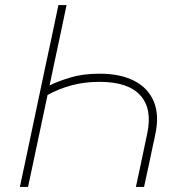

<svg xmlns="http://www.w3.org/2000/svg" viewBox="-20 -733 712 753"><path d="M58 0Q71 -60 82.8 -116.5Q94.5 -173 108.5 -238L158 -472.5Q172.5 -539.5 184.5 -596.2Q196.5 -653 209 -713H241Q228.5 -653 216.5 -596.2Q204.5 -539.5 190 -472L174.5 -398Q205.5 -413.5 255.2 -428.8Q305 -444 371 -444Q451.5 -444 506 -416.2Q560.5 -388.5 583 -335.2Q605.5 -282 589 -206Q587 -195.5 585 -186Q583 -176.5 580.5 -166Q571 -120.5 562.8 -82.2Q554.5 -44 545 0H513Q523 -46 531.8 -87.8Q540.5 -129.5 551 -179L557.5 -209.5Q578 -306.5 530.2 -359.2Q482.5 -412 370.5 -412Q311.5 -412 261.2 -398.5Q211 -385 166.5 -360.5L140.5 -238Q126.5 -173 114.8 -116.5Q103 -60 90 0Z"/></svg>

Font: Commissioner Thin
Style: Italic
Weight: 100
Italic angle: -12°
Designer: Kostas Bartsokas
Foundry: Kostas Bartsokas
Version: Version 1.000; ttfautohint (v1.8.3)